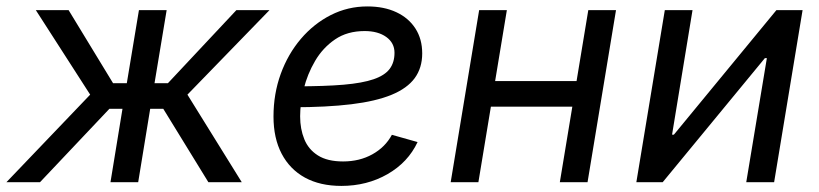

<svg xmlns="http://www.w3.org/2000/svg" viewBox="-34 -578 2598 609"><path d="M-13.7 0 252 -277.8 79.6 -545.9H183.6L324.7 -314H368.2L406.7 -545.9H494.6L456.1 -314H498.5L715.8 -545.9H820.8L560.5 -277.8L732.9 0H627L483.9 -232.9H442.4L404.3 0H316.4L354.5 -232.9H313L92.8 0Z M1048.8 11.7Q981.4 11.7 933.3 -14.6Q885.3 -41 859.4 -90.3Q833.5 -139.6 833.5 -208.5Q833.5 -280.3 856.4 -343.5Q879.4 -406.7 920.4 -454.8Q961.4 -502.9 1015.4 -530.3Q1069.3 -557.6 1131.3 -557.6Q1184.1 -557.6 1223.1 -539.3Q1262.2 -521 1283.7 -487.5Q1305.2 -454.1 1305.2 -408.7Q1305.2 -362.8 1281.5 -330.3Q1257.8 -297.9 1208 -277.3Q1158.2 -256.8 1080.3 -247.3Q1002.4 -237.8 894.5 -237.8L906.2 -304.2Q995.6 -304.2 1055.7 -309.3Q1115.7 -314.5 1151.1 -326.7Q1186.5 -338.9 1201.9 -359.4Q1217.3 -379.9 1217.3 -410.6Q1217.3 -441.9 1191.2 -460.7Q1165 -479.5 1122.6 -479.5Q1067.4 -479.5 1028.6 -452.9Q989.7 -426.3 965.3 -384.5Q940.9 -342.8 929.4 -296.1Q918 -249.5 918 -209Q918 -168.9 931.2 -136.5Q944.3 -104 974.4 -85Q1004.4 -65.9 1054.2 -65.9Q1106.4 -65.9 1147.2 -88.6Q1188 -111.3 1209 -150.4L1290.5 -127.4Q1260.3 -63 1195.1 -25.6Q1129.9 11.7 1048.8 11.7Z M1814.9 -320.8 1801.3 -239.7H1502L1515.6 -320.8ZM1573.7 -545.9 1483.4 0H1395.5L1485.8 -545.9ZM1919.9 -545.9 1829.6 0H1741.7L1832 -545.9Z M2421.4 0H2333L2398.4 -393.6H2392.1L2067.9 0H1984.4L2074.7 -545.9H2162.6L2097.7 -150.9H2103.5L2428.7 -545.9H2511.7Z"/></svg>

Font: Adwaita Sans
Style: Italic
Weight: 400
Italic angle: -9.39999°
Designer: Rasmus Andersson
Foundry: rsms
Version: Version 4.001;git-9221beed3